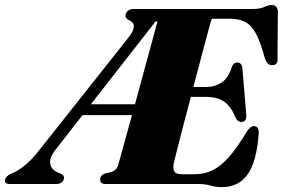

<svg xmlns="http://www.w3.org/2000/svg" viewBox="-84 -736 1132 768"><path d="M709 0H339.5Q325.5 0 320.8 -5.5Q316 -11 316.5 -19.5Q317 -35 336.5 -42L360.5 -48Q381.5 -53.5 388.5 -75Q393 -90.5 408.2 -146Q423.5 -201.5 444 -275.5H246L139.5 -139Q112.5 -105 117 -80.5Q121.5 -56 150.5 -45L161.5 -40Q175.5 -33 171.5 -20Q165.5 0 140 0H-44Q-69.5 0 -63 -20Q-59.5 -31 -41.5 -40.5L-29.5 -45.5Q-10.5 -53.5 17 -76Q44.5 -98.5 71.5 -133.5L430 -586Q471.5 -638.5 432.5 -655Q414 -663.5 419 -680Q426 -700 451 -700H924Q956 -700 973 -708Q990 -716 1002.5 -716Q1025 -716 1027.5 -691L1026 -504Q1029 -478 1008.5 -475.5Q997.5 -474 989.8 -479.8Q982 -485.5 975.5 -502.5Q958.5 -566.5 940.2 -600.8Q922 -635 897.2 -648Q872.5 -661 835.5 -661H763Q759.5 -651 748.5 -610.5Q737.5 -570 722 -511Q706.5 -452 689.5 -388H742Q774.5 -388 802.5 -406Q830.5 -424 844 -470.5Q851.5 -486 864.5 -486Q882.5 -486 885.5 -464.5L901 -278Q904 -249 881.5 -248Q867.5 -248 859 -264Q841.5 -308 814.5 -328.2Q787.5 -348.5 738 -348.5H679.5Q663 -286.5 648.2 -230Q633.5 -173.5 623.8 -134.5Q614 -95.5 611.5 -85.5Q606.5 -60 613.8 -49.5Q621 -39 644.5 -39H693Q732 -39 764.8 -54.2Q797.5 -69.5 830.2 -106.2Q863 -143 902.5 -208Q917 -231.5 931.5 -231.5Q951.5 -231.5 951 -204Q943 -90 906.8 -38.8Q870.5 12.5 803 12.5Q779.5 12.5 757.8 6.2Q736 0 709 0ZM538.5 -650.5 279.5 -319H456Q472 -379 489 -440.8Q506 -502.5 520.8 -557.2Q535.5 -612 546 -650.5Z"/></svg>

Font: Fraunces 72pt S000 Black
Style: Italic
Weight: 900
Italic angle: -16°
Version: Version 1.000; ttfautohint (v1.8.3)